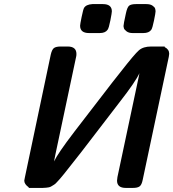

<svg xmlns="http://www.w3.org/2000/svg" viewBox="-20 -922 850 942"><path d="M99.1 -36.1Q99.1 -37.1 102.1 -51.8L229 -653.8Q234.9 -679.7 245.4 -686.8Q255.9 -693.8 277.8 -693.8H312Q355 -693.8 355 -657.2Q355 -647.5 353 -641.1L252 -165L245.1 -129.9Q263.2 -168.9 344.2 -274.9L532.2 -519Q547.4 -539.1 573.2 -570.8Q640.1 -656.7 661.6 -675.3Q683.1 -693.8 721.2 -693.8H788.1V-690.9Q810.1 -679.7 810.1 -658.2Q810.1 -653.3 808.1 -643.1L680.2 -40Q675.3 -15.1 665 -7.6Q654.8 0 631.8 0H597.2Q554.2 0 554.2 -36.1Q554.2 -41 556.2 -53.2L657.2 -528.8Q658.2 -533.7 660.6 -544.9Q663.1 -556.2 664.1 -563Q645 -521 566.9 -420.9L377.9 -174.8Q362.8 -155.8 344 -131.8Q325.2 -107.9 315.7 -95.9Q306.2 -84 293.5 -67.9Q280.8 -51.8 274.4 -44.9Q268.1 -38.1 259.5 -28.6Q251 -19 245.6 -16.1Q240.2 -13.2 233.2 -8.5Q226.1 -3.9 219.5 -2.9Q212.9 -2 206.1 -1Q199.2 0 189 0H121.1V-2.9Q99.1 -18.1 99.1 -36.1ZM373 -795.9Q373 -802.7 380.6 -839.4Q388.2 -876 392.1 -882.8Q401.9 -899.9 433.1 -901.9H484.9Q528.8 -901.9 528.8 -866.2Q528.8 -859.4 521.5 -821.8Q514.2 -784.2 507.8 -775.9Q496.6 -759.8 469.2 -759.8H417Q373 -759.8 373 -795.9ZM585.9 -793.9Q585.9 -802.7 597.2 -854Q604 -887.2 614 -894.5Q624 -901.9 647 -901.9H698.2Q717.3 -901.9 728 -894.5Q738.8 -887.2 741 -880.1Q743.2 -873 743.2 -866Q743.2 -858.9 735.6 -821.5Q728 -784.2 722.2 -775.9Q710.9 -759.8 683.1 -759.8H630.9Q611.8 -759.8 600.8 -768.3Q589.8 -776.9 587.9 -783.4Q585.9 -790 585.9 -793.9Z"/></svg>

Font: CMU Sans Serif
Style: BoldOblique
Weight: 700
Italic angle: -12°
Version: Version 0.7.0